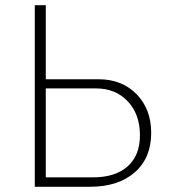

<svg xmlns="http://www.w3.org/2000/svg" viewBox="-20 -714 654 734"><path d="M113 0V-694H155V-411H357Q446 -411 502 -354Q558 -297 558 -206Q558 -110 495 -55Q432 0 324 0ZM155 -36H335Q421 -36 468 -78Q515 -120 515 -197Q515 -277 468.5 -326.5Q422 -376 347 -376H155Z"/></svg>

Font: Cantarell Light
Style: Regular
Weight: 300
Designer: Dave Crossland, Nikolaus Waxweiler, Florian Fecher, Jacques Le Bailly, Eben Sorkin, Alexei Vanyashin, Alexios Zavras, Em
Version: Version 0.303